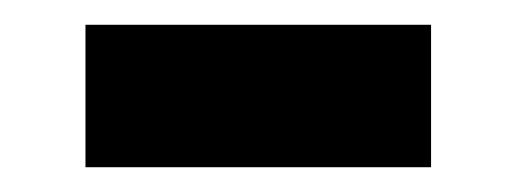

<svg xmlns="http://www.w3.org/2000/svg" viewBox="-20 -365 417 155"><path d="M49 -230V-345H328V-230Z"/></svg>

Font: Noto Sans TC Thin ExtraBold
Style: Regular
Weight: 800
Version: Version 2.004-H2;hotconv 1.0.118;makeotfexe 2.5.65603